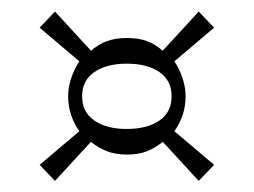

<svg xmlns="http://www.w3.org/2000/svg" viewBox="-20 -520 448 339"><path d="M77.1 -200.6 50 -229 120.1 -288.3Q100.3 -316.6 100.3 -350Q100.3 -365.9 105.8 -382.2Q111.3 -398.6 120.1 -411.7L50 -471.1L77.1 -499.6L140.7 -430.4Q153.9 -442 168.9 -447.4Q183.9 -452.9 204 -452.9Q225 -452.9 239.6 -447.4Q254.1 -442 267.3 -430.4L330.9 -499.6L358 -471.1L287.9 -411.7Q296.7 -398.6 302.2 -382.2Q307.7 -365.9 307.7 -350Q307.7 -316.6 287.9 -288.3L358 -229L330.9 -200.6L267.4 -269.6Q254.3 -258.9 239.6 -253Q225 -247.1 204 -247.1Q183.9 -247.1 168.8 -253Q153.7 -258.9 140.6 -269.6ZM204 -292.3Q239.7 -292.3 261.4 -307.1Q283 -322 283 -350Q283 -378 261.4 -392.8Q239.7 -407.6 204 -407.6Q168.3 -407.6 146.6 -392.8Q125 -378 125 -350Q125 -322 146.6 -307.1Q168.3 -292.3 204 -292.3Z"/></svg>

Font: Ojuju ExtraLight
Style: Regular
Weight: 200
Designer: Chisaokwu Joboson, Mirko Velimirovic
Foundry: Udi Foundry
Version: Version 1.000